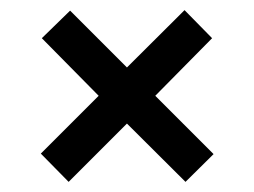

<svg xmlns="http://www.w3.org/2000/svg" viewBox="-20 -463 504 381"><path d="M403.8 -157.2 348.1 -102.1 231.9 -217.8 116.2 -102.1 61 -158.2 175.8 -272.9 63 -387.2 119.1 -441.9 231.9 -329.1 346.2 -442.9 400.9 -387.2 288.1 -272.9Z"/></svg>

Font: Rawline Medium
Style: Regular
Weight: 500
Designer: Matt McInerney, Pablo Impallari, Rodrigo Fuenzalida
Foundry: Matt McInerney, Pablo Impallari, Rodrigo Fuenzalida
Version: Version 4.020;PS 004.020;hotconv 1.0.88;makeotf.lib2.5.64775